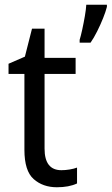

<svg xmlns="http://www.w3.org/2000/svg" viewBox="-20 -780 471 810"><path d="M239 -62Q256 -62 274 -65Q292 -68 305 -73V-6Q271 10 220 10Q161 10 122 -24.5Q83 -59 83 -148V-468H16V-511L85 -541L115 -659H168V-536H299V-468H168V-153Q168 -62 239 -62ZM431 -751Q426 -731 415 -703.5Q404 -676 390 -648Q376 -620 362 -600H316V-612Q321 -628 327 -655.5Q333 -683 338 -712Q343 -741 344 -760H431Z"/></svg>

Font: Noto Sans Sinhala SemiCondensed
Style: Regular
Weight: 400
Width: 4
Designer: Jelle Bosma - Monotype Design Team
Foundry: Monotype Imaging Inc.
Version: Version 2.006; ttfautohint (v1.8.4.7-5d5b)